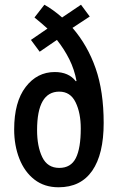

<svg xmlns="http://www.w3.org/2000/svg" viewBox="-20 -783 499 813"><path d="M168 -763Q204 -743 243 -709L323 -763L360 -713L287 -665Q351 -591 385 -493.5Q419 -396 419 -262Q419 -130 370.5 -60Q322 10 228 10Q168 10 126 -22.5Q84 -55 62 -111Q40 -167 40 -235Q40 -351 88.5 -414.5Q137 -478 212 -478Q271 -478 301 -439L304 -440Q295 -489 273.5 -532Q252 -575 221 -614L148 -564L111 -614L181 -662Q167 -675 153 -686.5Q139 -698 126 -709ZM231 -395Q137 -395 137 -232Q137 -163 159 -117.5Q181 -72 231 -72Q280 -72 301 -113.5Q322 -155 322 -239Q322 -305 300 -350Q278 -395 231 -395Z"/></svg>

Font: Noto Sans ExtraCondensed Medium
Style: Regular
Weight: 500
Width: 2
Designer: Monotype Design Team
Foundry: Monotype Imaging Inc.
Version: Version 2.013; ttfautohint (v1.8.4.7-5d5b)